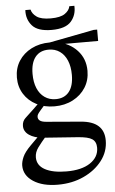

<svg xmlns="http://www.w3.org/2000/svg" viewBox="-63 -762 637 1061"><g transform="rotate(-5 255.0 -231.5)"><path d="M215 257Q130 257 78.5 223Q27 189 27 135Q27 114 38.5 87.5Q50 61 84 27L139 -28L177 -22Q143 17 124.5 42.5Q106 68 106 96Q106 141 149.5 164.5Q193 188 269 188Q353 188 400.5 156Q448 124 448 72Q448 39 426 24Q404 9 346 5L153 -9Q107 -13 78.5 -32.5Q50 -52 50 -83Q50 -109 68 -126Q86 -143 114 -169L145 -199H188L158 -165Q144 -149 139.5 -141.5Q135 -134 135 -126Q135 -113 145.5 -105Q156 -97 180 -95L371 -79Q499 -69 499 36Q499 98 460.5 148Q422 198 358 227.5Q294 257 215 257ZM234 -176Q178 -176 134 -198.5Q90 -221 65 -261Q40 -301 40 -352Q40 -404 65.5 -444Q91 -484 136 -507Q181 -530 238 -530L279 -527Q347 -515 389.5 -469Q432 -423 432 -356Q432 -304 406.5 -263.5Q381 -223 336 -199.5Q291 -176 234 -176ZM244 -215Q292 -215 318 -247.5Q344 -280 344 -341Q344 -387 330 -420.5Q316 -454 290 -472.5Q264 -491 228 -491Q180 -491 154 -458.5Q128 -426 128 -365Q128 -319 142 -285.5Q156 -252 182.5 -233.5Q209 -215 244 -215ZM238 -515V-530L486 -578H505V-515ZM255 -598Q178 -598 147 -633.5Q116 -669 119 -720H148Q153 -697 177.5 -679.5Q202 -662 255 -662Q309 -662 334 -679.5Q359 -697 363 -720H391Q394 -669 363 -633.5Q332 -598 255 -598Z"/></g></svg>

Font: Hedvig Letters Serif 24pt 24pt
Style: Regular
Weight: 400
Version: Version 1.000